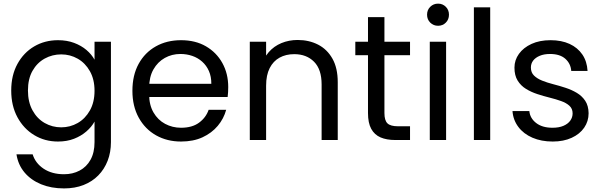

<svg xmlns="http://www.w3.org/2000/svg" viewBox="-20 -781 3354 1071"><path d="M303.4 -556.8Q353.3 -556.8 393.3 -541.8Q433.4 -526.7 462.2 -502.2Q491.1 -477.6 507.3 -448V-548.3H598.8V11.7Q598.8 68.2 580.5 115.6Q562.1 163 528.2 197.5Q494.4 232 446.1 251Q397.8 270 337.2 270Q265.6 270 209.1 246.8Q152.6 223.5 116.8 181Q81 138.5 71.8 79.7H162.1Q177.3 129.3 223.4 160.1Q269.6 190.9 337.2 190.9Q385.6 190.9 424.1 170.5Q462.7 150.2 485 110.2Q507.3 70.1 507.3 11.7V-102.8Q491.1 -73.2 461.8 -47.8Q432.6 -22.4 392.9 -6.9Q353.3 8.5 303.4 8.5Q229.9 8.5 170.9 -27.3Q111.9 -63 77.3 -126.9Q42.6 -190.8 42.6 -276Q42.6 -361.3 77.3 -424.4Q111.9 -487.6 170.9 -522.2Q229.9 -556.8 303.4 -556.8ZM507.3 -274.5Q507.3 -338.2 481.5 -383.8Q455.7 -429.5 413.5 -453.6Q371.3 -477.6 321.5 -477.6Q271.7 -477.6 229.2 -454.2Q186.8 -430.7 161.4 -386Q135.9 -341.2 135.9 -276Q135.9 -211.9 161.4 -165.5Q186.8 -119.1 229.2 -94.9Q271.7 -70.7 321.5 -70.7Q371.3 -70.7 413.5 -94.9Q455.7 -119.1 481.5 -165Q507.3 -210.9 507.3 -274.5Z M795.1 -239.9 795.9 -313.7H1158.8Q1159 -353.8 1145.4 -384.7Q1131.8 -415.6 1107.8 -437Q1083.7 -458.5 1052.5 -469.2Q1021.4 -479.9 986.2 -479.9Q938.8 -479.9 899.3 -457.8Q859.7 -435.7 835.8 -393.7Q811.9 -351.7 811.9 -290.1V-254.9Q811.9 -195.6 836.2 -153.7Q860.5 -111.8 901.1 -90.1Q941.8 -68.4 990 -68.4Q1052 -68.4 1090.3 -96.7Q1128.7 -124.9 1143.9 -168.6H1241.7Q1228.2 -118.9 1194.7 -79Q1161.2 -39 1109.8 -15.2Q1058.4 8.5 990 8.5Q911.9 8.5 850.7 -26Q789.4 -60.5 754 -124.4Q718.6 -188.3 718.6 -274.5Q718.6 -361.5 753.3 -424.7Q787.9 -487.8 849.2 -522.3Q910.4 -556.8 990 -556.8Q1069.9 -556.8 1128.7 -522.7Q1187.5 -488.6 1220.3 -429.5Q1253.1 -370.5 1253.1 -295.4Q1253.1 -280.1 1252.3 -267Q1251.6 -253.9 1249.8 -239.9Z M1373.4 0V-548.3H1464.4V0ZM1774 0V-310.2Q1774 -394 1732 -436.4Q1689.9 -478.9 1621.3 -478.9Q1574.7 -478.9 1539.5 -459.5Q1504.3 -440.2 1484.4 -401.2Q1464.4 -362.2 1464.4 -302.9L1439.8 -409.5Q1449.6 -456.6 1478.9 -490Q1508.1 -523.4 1549.9 -540.7Q1591.8 -558 1640.2 -558Q1703.7 -558 1754.4 -532Q1805 -506 1834.5 -453.6Q1864 -401.3 1864 -322.6V0Z M2032.7 -150.3V-685.6H2124.4V-150.3Q2124.4 -109 2141.4 -92.8Q2158.3 -76.6 2200.4 -76.6H2267.2V0H2184.8Q2136.6 0 2102.6 -14.6Q2068.7 -29.3 2050.7 -62.3Q2032.7 -95.3 2032.7 -150.3ZM2267.2 -473.2H1962V-548.3H2267.2Z M2377.4 0V-548.3H2468.4V0ZM2423.7 -637.2Q2397.8 -637.2 2380 -654.8Q2362.2 -672.4 2362.2 -699Q2362.2 -725.6 2380 -743.1Q2397.8 -760.7 2423.7 -760.7Q2449.1 -760.7 2466.8 -743.1Q2484.4 -725.6 2484.4 -699Q2484.4 -672.4 2466.8 -654.8Q2449.1 -637.2 2423.7 -637.2Z M2623.4 0V-740H2714.4V0Z M3063.1 8.5Q2999.3 8.5 2949.9 -12.9Q2900.5 -34.3 2871.5 -72.9Q2842.4 -111.4 2838.7 -161.4H2932.7Q2936.5 -121.5 2970.6 -95Q3004.8 -68.4 3061.8 -68.4Q3098 -68.4 3122.9 -79.1Q3147.9 -89.8 3161 -108Q3174.1 -126.2 3174.1 -148.6Q3174.1 -174.8 3156.3 -191Q3138.6 -207.2 3109.7 -217.4Q3080.9 -227.7 3046.4 -236.3Q3011.9 -244.9 2977.4 -256.2Q2942.9 -267.4 2914 -285.2Q2885.2 -302.9 2867.4 -331.6Q2849.7 -360.2 2849.7 -403.7Q2849.7 -445.7 2874.7 -480.5Q2899.7 -515.3 2944.9 -536.1Q2990.1 -556.8 3051.1 -556.8Q3111.9 -556.8 3157.1 -536.1Q3202.3 -515.3 3228.4 -477Q3254.5 -438.7 3257.5 -385.2H3166.5Q3163.5 -426.3 3133.5 -453.1Q3103.4 -479.9 3048.1 -479.9Q3014.9 -479.9 2990.9 -469.8Q2966.8 -459.7 2954.1 -443.1Q2941.4 -426.4 2941.4 -404.4Q2941.4 -376.5 2958.8 -359.5Q2976.2 -342.4 3004.3 -331.2Q3032.4 -319.9 3066.4 -311.2Q3100.4 -302.5 3134.5 -291.3Q3168.6 -280.2 3197.5 -263Q3226.3 -245.9 3244.4 -218.8Q3262.6 -191.6 3263.3 -149.4Q3263.3 -104.6 3238.7 -68.8Q3214 -33 3168.9 -12.3Q3123.7 8.5 3063.1 8.5Z"/></svg>

Font: Poppins Variable
Style: Regular
Weight: 100
Designer: Jonny Pinhorn
Foundry: Indian Type Foundry
Version: Version 6.000